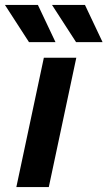

<svg xmlns="http://www.w3.org/2000/svg" viewBox="-54 -755 434 775"><path d="M12 0 123 -522H254L143 0ZM-34 -735H99L170 -585H63ZM156 -735H289L360 -585H253Z"/></svg>

Font: Radio Canada SemiBold
Style: Italic
Weight: 600
Italic angle: -12°
Designer: Charles Daoud, Etienne Aubert Bonn, Alexandre Saumier Demers, Jacques Le Bailly
Foundry: Radio-Canada
Version: Version 2.104; ttfautohint (v1.8.4.7-5d5b);gftools[0.9.28.de